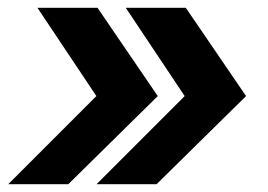

<svg xmlns="http://www.w3.org/2000/svg" viewBox="-20 -548 696 498"><path d="M1.5 -70.3 230 -298.8 77.1 -527.8H232.9L389.2 -298.8L157.2 -70.3ZM230.5 -70.3 459 -298.8 306.2 -527.8H461.9L618.2 -298.8L386.2 -70.3Z"/></svg>

Font: Inter 16pt
Style: Bold Italic
Weight: 700
Italic angle: -9.3988°
Version: Version 4.001;git-66647c0bb